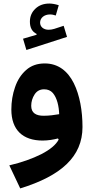

<svg xmlns="http://www.w3.org/2000/svg" viewBox="-20 -778 510 1066"><path d="M306.2 -749C286.1 -755.4 268.6 -758.3 254.4 -758.3C222.7 -758.3 196.8 -749 176.8 -730C156.2 -710.9 146 -686.5 146 -657.7C146 -624.5 158.2 -602.1 183.1 -589.8V-585L107.9 -563L126.5 -500.5L352.1 -573.2L333.5 -634.8L281.2 -617.7C270.5 -614.3 259.8 -612.8 249.5 -612.8C222.2 -612.8 202.6 -628.9 202.6 -652.3C202.6 -679.2 226.1 -697.8 257.8 -697.8C269 -697.8 279.3 -695.3 289.6 -691.9ZM305.7 -2.9C290.5 25.9 258.3 52.7 209 78.1C159.2 103 100.1 124 31.7 140.1L92.3 268.1C319.3 198.2 438 91.8 438 -72.8C438 -162.1 422.9 -249.5 389.6 -316.4C356 -383.3 303.2 -425.8 228.5 -425.8C187 -425.8 152.3 -413.6 125 -389.2C97.2 -364.7 76.7 -333 63.5 -293.9C49.8 -254.9 43 -213.4 43 -169.9C43 -57.1 106 2.4 216.8 2.4C246.1 2.4 277.8 -2.9 301.8 -9.3ZM308.6 -144C282.7 -139.6 253.4 -135.3 222.2 -135.3C179.7 -135.3 153.3 -150.9 153.3 -190.4C153.3 -213.4 159.7 -234.4 171.9 -253.4C184.1 -272.5 201.7 -282.2 225.1 -282.2C245.1 -282.2 261.2 -275.4 273.4 -261.7C296.9 -233.9 307.1 -188.5 308.6 -144Z"/></svg>

Font: Estedad Bold
Style: Regular
Weight: 700
Designer: Amin Abedi
Version: Version 7.3